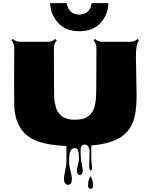

<svg xmlns="http://www.w3.org/2000/svg" viewBox="-20 -909 961 1223"><path d="M563 -889.2H670.4Q668.5 -817.9 622.6 -765.1Q574.2 -710 484.4 -710Q397 -710 348.1 -765.6Q302.7 -817.9 298.8 -889.2H405.8Q408.2 -858.9 428.7 -837.4Q449.2 -815.9 484.6 -815.9Q520 -815.9 540.8 -837.2Q561.5 -858.4 563 -889.2ZM845.7 -551.8 850.1 -302.2Q850.1 -171.9 817.9 -111.3Q787.6 -53.7 731.4 -24.9Q667.5 8.3 561.5 18.1V109.4L566.4 159.7Q566.4 176.3 557.1 176.3Q547.9 176.3 547.9 144L550.8 64.5Q550.8 11.7 518.1 11.7Q492.7 11.7 492.7 53.2Q492.7 53.2 495.1 95.7Q495.1 110.4 501.2 138.4Q507.3 166.5 507.3 178.2Q507.3 189.9 502.4 197.8Q497.6 205.6 488.3 205.6Q479 205.6 474.4 197.5Q469.7 189.5 469.7 178.2Q469.7 167 476.3 141.4Q482.9 115.7 482.9 108.4Q482.9 101.1 482.9 93.5Q482.9 85.9 482.4 78.1Q481.9 70.3 480 58.6Q476.1 34.2 456.5 34.2Q420.4 34.2 420.4 105.5V127.9Q420.4 146 429.2 180.7Q438 215.3 438 230.5Q438 268.1 413.6 268.1Q401.4 268.1 394.3 257.8Q387.2 247.6 387.2 231.4Q387.2 215.3 395.3 176.8Q403.3 138.2 403.3 118.2V21Q264.6 14.6 195.3 -19.5Q74.2 -78.1 70.8 -242.2Q69.8 -287.6 69.8 -377.4L70.8 -603Q70.8 -631.8 51.8 -651.4L62 -661.1Q80.1 -642.6 110.4 -642.6H283.2Q313 -642.6 331.5 -661.1L341.8 -651.4Q323.2 -632.3 323.2 -603L324.2 -352.1Q324.2 -279.3 328.1 -259.8Q332 -240.2 336.7 -223.9Q341.3 -207.5 347.9 -197.8Q354.5 -188 364.7 -177Q375 -166 388.2 -160.2Q418.9 -146.5 448.5 -146.5Q478 -146.5 494.4 -149.2Q510.7 -151.9 523.2 -158Q535.6 -164.1 545.7 -171.1Q555.7 -178.2 562.7 -189.2Q569.8 -200.2 575.2 -210.2Q580.6 -220.2 583.7 -235.4Q586.9 -250.5 588.9 -262Q590.8 -273.4 591.8 -291Q593.3 -317.9 593.3 -352.1L594.2 -603Q594.2 -632.8 576.2 -651.4L585.4 -661.1Q604 -642.6 634.3 -642.6H807.1Q837.9 -642.6 856 -661.1L865.7 -651.4Q845.7 -630.9 845.7 -551.8ZM541 270Q541 246.6 548.1 230.2Q555.2 213.9 556.6 213.9Q558.1 213.9 562 222.7Q573.2 248 573.2 271Q573.2 293.9 557.1 293.9Q541 293.9 541 270Z"/></svg>

Font: Nosifer Caps
Style: Regular
Weight: 800
Version: Version 001.002